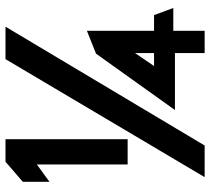

<svg xmlns="http://www.w3.org/2000/svg" viewBox="-53 -711 764 698"><g transform="rotate(-90 329.0 -362.0)"><path d="M17 -564 80 -610V-280H172V-724H90L17 -661ZM34 0H149L581 -724H463ZM278 -108H485V0H566V-114H649L623 -184H566V-428L483 -395ZM438 -184 485 -253V-184Z"/></g></svg>

Font: Charger Sport
Style: BlkExt
Weight: 900
Designer: Jasper
Foundry: Cannot Into Space Fonts
Version: Version 1.1